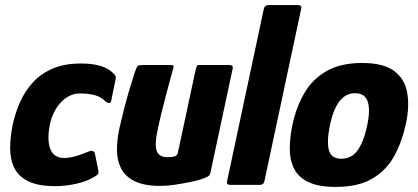

<svg xmlns="http://www.w3.org/2000/svg" viewBox="-20 -728 1647 756"><path d="M197 5Q131 5 92 -14Q53 -33 36.5 -66.5Q20 -100 20 -144Q20 -188 30 -237Q40 -283 59 -326Q78 -369 109.5 -403.5Q141 -438 187.5 -458Q234 -478 299 -478Q343 -478 374 -469Q405 -460 427 -439Q434 -431 435.5 -427Q437 -423 435 -415L418 -332Q417 -323 410.5 -322.5Q404 -322 399 -326Q377 -348 350.5 -354Q324 -360 294 -360Q272 -360 252.5 -350Q233 -340 217.5 -322.5Q202 -305 191.5 -283Q181 -261 176 -236Q168 -195 172 -165.5Q176 -136 191 -121Q206 -106 231 -106Q252 -106 274.5 -112Q297 -118 328 -131Q350 -140 354 -122L367 -58Q369 -49 366.5 -44Q364 -39 355 -34Q324 -14 280.5 -4.5Q237 5 197 5Z M612 4Q549 4 511.5 -14Q474 -32 457.5 -63.5Q441 -95 440.5 -135.5Q440 -176 450 -222Q458 -257 467.5 -295Q477 -333 488.5 -371.5Q500 -410 511 -444Q518 -465 523 -468.5Q528 -472 544 -472H638Q653 -472 660 -471.5Q667 -471 660 -451Q659 -447 652 -422Q645 -397 635.5 -360.5Q626 -324 616.5 -286Q607 -248 601 -218Q588 -159 597 -134Q606 -109 640 -109Q644 -109 650.5 -109.5Q657 -110 663 -111Q669 -112 674 -115.5Q679 -119 680 -125L750 -452Q752 -458 754 -465Q756 -472 763 -472H883Q887 -472 892.5 -470Q898 -468 896 -457L809 -50Q807 -38 798.5 -33Q790 -28 765 -20Q752 -16 725 -10.5Q698 -5 667.5 -0.5Q637 4 612 4Z M874 -14 1019 -694Q1023 -708 1037 -708H1152Q1170 -708 1166 -694L1021 -14Q1018 0 1002 0H887Q871 0 874 -14Z M1302 8Q1235 8 1195.5 -10.5Q1156 -29 1138.5 -63Q1121 -97 1121 -142Q1121 -187 1132 -239Q1147 -308 1179 -362.5Q1211 -417 1266.5 -448.5Q1322 -480 1406 -480Q1490 -480 1532 -448.5Q1574 -417 1583.5 -362.5Q1593 -308 1578 -239Q1563 -170 1532.5 -114Q1502 -58 1446.5 -25Q1391 8 1302 8ZM1324 -103Q1365 -103 1389 -137.5Q1413 -172 1426 -235Q1439 -297 1427.5 -329Q1416 -361 1378 -361Q1341 -361 1316.5 -329Q1292 -297 1279 -235Q1266 -171 1275 -137Q1284 -103 1324 -103Z"/></svg>

Font: Glory ExtraBold
Style: Italic
Weight: 800
Italic angle: -12°
Version: Version 1.011